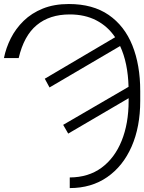

<svg xmlns="http://www.w3.org/2000/svg" viewBox="-47 -742 732 975"><path d="M47.9 -447.1H-27Q-16.7 -498.9 8 -547.8Q32.7 -596.6 73 -636Q113.3 -675.4 170.5 -698.5Q227.6 -721.6 302.6 -721.6Q424.4 -721.6 504.8 -666.2Q585.2 -610.8 625.2 -511.4Q665.1 -411.9 665.1 -279.8V-229.8Q665.1 -97.7 621.4 2Q577.8 101.6 497.5 157.3Q417.3 213.1 307.2 213.1V159.1Q402 158.7 468.8 109.6Q535.5 60.4 570.8 -27.2Q606.2 -114.7 606.2 -229.8V-243.3L299.4 -63.6L273.8 -108L605.8 -301.1Q602.6 -422.9 562.9 -508.2L204.5 -297.9L180.4 -342.3L537.6 -552.9Q500 -608.7 441.9 -638.7Q383.9 -668.7 307.2 -668.7Q204.9 -668.7 139.6 -614.5Q74.2 -560.4 47.9 -447.1Z"/></svg>

Font: Inter Extra Light BETA
Style: Regular
Weight: 200
Designer: Rasmus Andersson
Foundry: rsms
Version: Version 3.011;git-f93a4a705